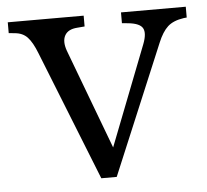

<svg xmlns="http://www.w3.org/2000/svg" viewBox="-44 -566 667 620"><g transform="rotate(-5 290.0 -256.0)"><path d="M260 8 93 -412Q79 -448 63.5 -464.5Q48 -481 22 -483L3 -485V-520H249V-485L225 -483Q195 -481 184.5 -462Q174 -443 185 -412L321 -50H292L433 -412Q446 -446 437 -462.5Q428 -479 391 -483L370 -485V-520H580V-485L570 -484Q536 -479 518 -462.5Q500 -446 486 -412L310 8Z"/></g></svg>

Font: Hedvig Letters Serif 18pt
Style: Regular
Weight: 400
Designer: Alexander Örn & Tor Weibull
Foundry: Kanon Foundry
Version: Version 1.000